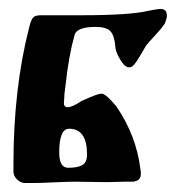

<svg xmlns="http://www.w3.org/2000/svg" viewBox="-20 -407 432 428"><path d="M123 -185Q123 -184 122.5 -179Q122 -174 124 -171Q126 -168 131 -168Q141 -168 162 -182Q197 -198 205 -198H208Q218 -196 240 -169Q284 -104 293 -30Q294 -25 294 -20Q294 -13 291.5 -9.5Q289 -6 287 -5Q285 -4 278 -2H258Q250 -2 240 -1.5Q230 -1 218 -1Q208 -1 182 -1.5Q156 -2 147 -2Q133 -2 100.5 -0.5Q68 1 53 1H34Q25 0 17.5 -7.5Q10 -15 10 -24V-42Q10 -209 45 -346Q49 -362 53.5 -367.5Q58 -373 71 -373H160Q271 -373 311 -383Q331 -387 338 -387Q352 -387 352 -372Q352 -366 348 -356Q344 -348 327 -329.5Q310 -311 306 -306Q303 -301 294 -285.5Q285 -270 279 -263Q274 -257 269 -257H267Q258 -257 247.5 -275Q237 -293 237 -304Q235 -328 226 -337.5Q217 -347 193 -347Q150 -347 146 -328Q133 -282 126 -216Q123 -196 123 -185ZM134 -120Q112 -120 112 -67Q112 -33 132 -33Q153 -33 163.5 -39Q174 -45 174 -63Q174 -120 134 -120Z"/></svg>

Font: Fedorovsk Unicode
Style: Medium
Weight: 500
Designer: Aleksandr Andreev and Nikita Simmons
Version: Version 3.2